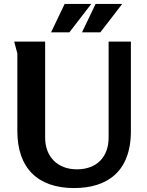

<svg xmlns="http://www.w3.org/2000/svg" viewBox="-20 -943 747 974"><path d="M308 -923 239 -779H332L443 -923ZM465 -923 396 -779H489L600 -923ZM209 -732H52L68 -672V-278C68 -92 170 11 356 11C519 11 644 -68 644 -278V-732H531V-245C531 -145 469 -84 370 -84C273 -84 209 -147 209 -245Z"/></svg>

Font: Rosario
Style: Bold
Weight: 700
Designer: Hector Gatti
Foundry: Omnibus Type
Version: Version 1.100